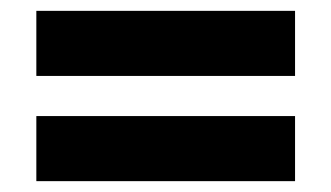

<svg xmlns="http://www.w3.org/2000/svg" viewBox="-20 -514 611 354"><path d="M47 -494H524V-374H47ZM47 -300H524V-180H47Z"/></svg>

Font: PT Sans Caption
Style: Bold
Weight: 700
Designer: A.Korolkova, O.Umpeleva, V.Yefimov
Foundry: ParaType Ltd
Version: Version 2.003W OFL